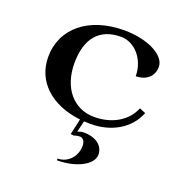

<svg xmlns="http://www.w3.org/2000/svg" viewBox="-132 -624 945 983"><g transform="rotate(20 340.0 -133.0)"><path d="M60 -244C60 -110.2 162.9 -16.4 322.7 1.8L303.5 88.1L321.5 90.1C331.9 85.9 341.4 84.1 352.5 84.1C369.9 84.1 381.5 100.3 381.5 124.6C381.5 183.6 337.3 229.1 283 229.1V238.6C387.9 238.6 473 194 473 139.1C473 90.2 429.8 57.6 365 57.6C352.5 57.6 342 60.5 330.5 65.6L345.4 3.8C357 4.6 368.9 5 381 5C491.3 5 587.6 -47.6 625 -143L591.8 -156.8C559.2 -77.6 478.3 -35 386 -35C273.1 -35 197 -125 197 -260C197 -395.2 259.6 -468 376 -468C452.1 -468 515 -394.1 515 -304C572 -304 610 -338 610 -389C610 -453 507.4 -505 381 -505C188.4 -505 60 -400.6 60 -244Z"/></g></svg>

Font: Prida01
Style: Black
Weight: 900
Designer: gluk
Foundry: gluk
Version: Version 00.072